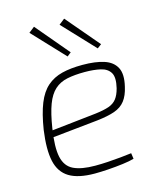

<svg xmlns="http://www.w3.org/2000/svg" viewBox="-111 -805 751 898"><g transform="rotate(-15 264.5 -356.5)"><path d="M311 -494Q374 -494 415.5 -480.5Q457 -467 474 -434.5Q491 -402 477 -344Q468 -303 449 -278.5Q430 -254 397 -242.5Q364 -231 311 -225L70 -200L75 -232L312 -258Q353 -263 377.5 -271.5Q402 -280 416 -298Q430 -316 438 -347Q450 -397 436 -420.5Q422 -444 389.5 -451.5Q357 -459 313 -459Q264 -459 228 -451.5Q192 -444 167 -421.5Q142 -399 126 -356.5Q110 -314 99 -244Q85 -155 95.5 -107Q106 -59 144 -41Q182 -23 248 -23Q277 -23 309.5 -25Q342 -27 372 -30Q402 -33 425 -36L429 -8Q409 -2 374 2.5Q339 7 302 9.5Q265 12 237 12Q157 12 113.5 -14.5Q70 -41 57.5 -97.5Q45 -154 58 -247Q70 -323 89.5 -371.5Q109 -420 139.5 -446.5Q170 -473 212 -483.5Q254 -494 311 -494ZM285 -725 421 -565 401 -550 257 -703ZM139 -725 274 -565 255 -550 111 -703Z"/></g></svg>

Font: Exo 2 ExtraLight
Style: Italic
Weight: 250
Italic angle: -8°
Designer: Natanael Gama
Foundry: Natanael Gama
Version: Version 2.010